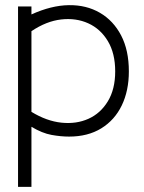

<svg xmlns="http://www.w3.org/2000/svg" viewBox="-20 -525 560 745"><path d="M102 200H50V-500H102V-469Q179 -504 247 -505Q315 -506 367.5 -475.5Q420 -445 450 -387.5Q480 -330 480 -248Q480 -173 452.5 -116Q425 -59 373 -27Q321 5 248 5Q216 5 180 -1.5Q144 -8 102 -33ZM102 -91Q161 -55 218.5 -49Q276 -43 323 -64Q370 -85 398.5 -132Q427 -179 427 -248Q427 -318 398.5 -365.5Q370 -413 322.5 -434.5Q275 -456 217.5 -449.5Q160 -443 102 -404Z"/></svg>

Font: Kulim Park ExtraLight
Style: Regular
Weight: 275
Designer: Noponies / Dale Sattler
Foundry: Noponies
Version: Version 1.000; ttfautohint (v1.8.3)